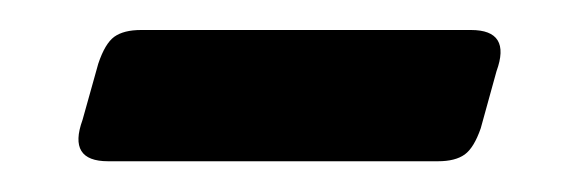

<svg xmlns="http://www.w3.org/2000/svg" viewBox="-20 -333 386 128"><path d="M294 -313Q321 -313 311 -285.5L300.5 -247.5Q296 -234.5 289.8 -230Q283.5 -225.5 272 -225.5H52Q25 -225.5 35 -253L45.5 -290.5Q50 -304 56.2 -308.5Q62.5 -313 74 -313Z"/></svg>

Font: Fraunces 72pt Soft SemiBold
Style: Regular
Weight: 600
Version: Version 1.000;[b76b70a41]